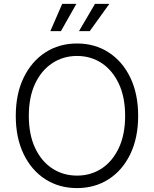

<svg xmlns="http://www.w3.org/2000/svg" viewBox="-20 -962 795 992"><path d="M377.9 9.8Q285.6 9.8 214.1 -36.1Q142.6 -82 102.1 -166Q61.5 -250 61.5 -363.3Q61.5 -477.1 102.3 -561Q143.1 -645 214.4 -691.2Q285.6 -737.3 377.9 -737.3Q470.2 -737.3 541.5 -691.2Q612.8 -645 653.3 -561Q693.8 -477.1 693.8 -363.3Q693.8 -250 653.3 -166Q612.8 -82 541.5 -36.1Q470.2 9.8 377.9 9.8ZM377.9 -54.7Q449.2 -54.7 505.1 -91.3Q561 -127.9 593.8 -197.3Q626.5 -266.6 626.5 -363.3Q626.5 -460.4 593.8 -529.8Q561 -599.1 505.1 -636Q449.2 -672.9 377.9 -672.9Q307.1 -672.9 250.7 -636Q194.3 -599.1 161.6 -530Q128.9 -460.9 128.9 -363.3Q128.9 -266.6 161.4 -197.5Q193.8 -128.4 250.2 -91.6Q306.6 -54.7 377.9 -54.7ZM294.9 -801.3H240.2L301.3 -941.9H374.5ZM443.8 -801.3H388.2L470.7 -941.9H544.9Z"/></svg>

Font: Inter 16pt Light
Style: Regular
Weight: 300
Version: Version 4.001;git-66647c0bb